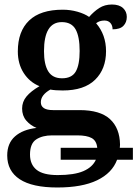

<svg xmlns="http://www.w3.org/2000/svg" viewBox="-20 -591 609 851"><path d="M12 98Q12 44 46.5 13.5Q81 -17 142 -24Q115 -35 96.5 -56.5Q78 -78 78 -110Q78 -140 97.5 -163.5Q117 -187 155 -209Q111 -227 85 -267.5Q59 -308 59 -363Q59 -452 109 -500Q159 -548 258 -548Q292 -548 323.5 -539Q355 -530 375 -516Q396 -540 420 -555.5Q444 -571 476 -571Q508 -571 525 -555.5Q542 -540 542 -516Q542 -492 527 -476.5Q512 -461 479 -461Q479 -478 469.5 -489Q460 -500 443 -500Q421 -500 406 -488Q450 -437 450 -364Q450 -285 401.5 -237.5Q353 -190 258 -190Q225 -190 203 -194Q161 -170 161 -138Q161 -103 215 -103H333Q424 -103 467.5 -63Q511 -23 512 50Q512 59 511 64H569V117H499Q477 176 410.5 208Q344 240 234 240Q123 240 67.5 203.5Q12 167 12 98ZM333 -365Q333 -429 315 -461Q297 -493 254 -493Q175 -493 175 -364Q175 -305 194 -274.5Q213 -244 255 -244Q298 -244 315.5 -273.5Q333 -303 333 -365ZM405 117H249V64H411Q408 33 386.5 21Q365 9 322 9H211Q168 9 140.5 27Q113 45 113 94Q113 138 142 161.5Q171 185 236 185Q309 185 349.5 167.5Q390 150 405 117Z"/></svg>

Font: Noto Serif SemiBold
Style: Regular
Weight: 600
Designer: Monotype Design Team
Foundry: Monotype Imaging Inc.
Version: Version 1.001